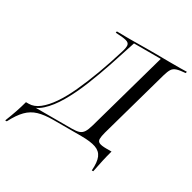

<svg xmlns="http://www.w3.org/2000/svg" viewBox="-236 -727 1012 1011"><g transform="rotate(30 269.5 -221.0)"><path d="M-80.6 129Q-66.1 92.7 -54.4 58.5Q-42.7 24.2 -33.9 -8.9H243.5Q271.8 -8.9 287.9 -14.1Q304 -19.4 313.7 -34.3Q323.4 -49.2 331.5 -78.2L466.9 -561.3H304Q280.6 -487.9 254.4 -409.3Q228.2 -330.6 198.8 -257.7Q169.4 -184.7 135.5 -126.6Q101.6 -68.5 63.3 -33.9Q25 0.8 -19.4 0.8L-16.9 -8.9Q15.3 -8.9 46.4 -33.1Q77.4 -57.3 107.3 -100.8Q137.1 -144.4 164.9 -204.8Q192.7 -265.3 219.8 -338.3Q246.8 -411.3 271.8 -493.5Q280.6 -521.8 278.6 -535.9Q276.6 -550 256.9 -555.2Q237.1 -560.5 192.7 -562.1L194.4 -571Q204.8 -571 221.4 -570.6Q237.9 -570.2 256 -570.2Q274.2 -570.2 287.9 -570.2Q308.9 -570.2 331.9 -570.6Q354.8 -571 387.9 -571Q410.5 -571 428.6 -571Q446.8 -571 466.9 -570.6Q487.1 -570.2 514.5 -570.2Q551.6 -570.2 580.6 -570.2Q609.7 -570.2 620.2 -571L617.7 -562.1Q584.7 -559.7 566.5 -554Q548.4 -548.4 539.5 -534.7Q530.6 -521 522.6 -492.7L406.5 -78.2Q399.2 -50.8 399.2 -35.9Q399.2 -21 412.1 -14.9Q425 -8.9 455.6 -8.9H486.3Q477.4 22.6 469.8 56.9Q462.1 91.1 454.8 129H446Q450 77.4 438.3 49.6Q426.6 21.8 395.2 10.9Q363.7 0 307.3 0H137.9Q83.9 0 47.2 10.9Q10.5 21.8 -16.9 49.6Q-44.4 77.4 -71 129Z"/></g></svg>

Font: Playfair 144pt Light
Style: Italic
Weight: 300
Italic angle: -15.6°
Designer: Claus Eggers Sørensen
Foundry: Claus Eggers Sørensen
Version: Version 2.001;gftools[0.9.30]